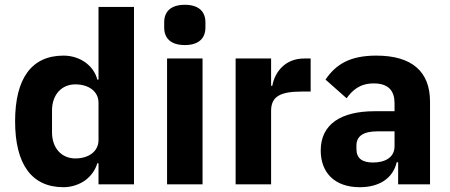

<svg xmlns="http://www.w3.org/2000/svg" viewBox="-20 -769 1877 801"><path d="M391 -88H386C378 -60 360 -35 336 -17C311 1 278 12 245 12C112 12 43 -84 43 -263C43 -442 112 -537 245 -537C313 -537 371 -496 386 -437H391V-740H539V0H391ZM294 -108C350 -108 391 -137 391 -185V-340C391 -388 350 -417 294 -417C238 -417 197 -375 197 -308V-217C197 -150 238 -108 294 -108Z M751 -581C691 -581 665 -611 665 -654V-676C665 -719 691 -749 751 -749C811 -749 837 -719 837 -676V-654C837 -611 811 -581 751 -581ZM677 -525H825V0H677Z M963 0V-525H1111V-411H1116C1121 -440 1135 -469 1157 -490C1179 -511 1209 -525 1250 -525H1276V-387H1239C1152 -387 1111 -368 1111 -307V0Z M1550 -537C1439 -537 1381 -500 1338 -437L1426 -359C1449 -391 1480 -421 1539 -421C1602 -421 1626 -389 1626 -338V-305H1543C1404 -305 1318 -252 1318 -141C1318 -49 1376 12 1481 12C1561 12 1619 -24 1635 -92H1641V0H1774V-345C1774 -470 1699 -537 1550 -537ZM1626 -159C1626 -111 1585 -91 1536 -91C1492 -91 1467 -108 1467 -147V-162C1467 -201 1496 -221 1554 -221H1626V-159Z"/></svg>

Font: Plexus Sans Bold
Style: Regular
Weight: 700
Version: Version 2.001;PS 002.001;hotconv 1.0.70;makeotf.lib2.5.58329